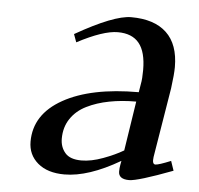

<svg xmlns="http://www.w3.org/2000/svg" viewBox="-41 -498 566 547"><g transform="rotate(5 242.0 -224.5)"><path d="M58.1 -78.1Q58.1 -156.2 137.5 -200.7Q216.8 -245.1 353 -245.1L356.9 -269Q359.9 -283.7 359.9 -309.1Q359.9 -360.8 339.8 -385.5Q319.8 -410.2 278.8 -410.2Q237.3 -410.2 163.1 -371.1L154.8 -394Q263.7 -456.1 313 -456.1Q379.4 -456.1 414.3 -423.1Q449.2 -390.1 449.2 -325.2Q449.2 -304.7 443.8 -264.2L411.1 -64.9Q408.2 -43.9 418 -43.9Q427.2 -43.9 461.9 -58.1L471.2 -30.8Q371.6 6.8 347.2 6.8Q316.9 6.8 316.9 -15.1Q316.9 -25.4 318.8 -35.2L320.8 -45.9Q230.5 6.8 162.1 6.8Q113.8 6.8 85.9 -16.8Q58.1 -40.5 58.1 -78.1ZM146 -94.2Q146 -70.3 160.2 -53.7Q174.3 -37.1 207 -37.1Q234.9 -37.1 268.6 -49.6Q302.2 -62 326.2 -76.2L348.1 -217.8Q306.6 -217.8 271.2 -210.9Q235.8 -204.1 207.3 -189.9Q178.7 -175.8 162.4 -151.4Q146 -127 146 -94.2Z"/></g></svg>

Font: Dehuti
Style: Bold-Italic
Weight: 700
Version: Version 1.2